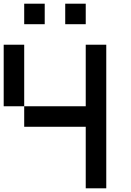

<svg xmlns="http://www.w3.org/2000/svg" viewBox="-20 -1020 707 1040"><path d="M111.1 -444.4H0V-777.8H111.1ZM444.4 -444.4V-777.8H555.6V0H444.4V-333.3H111.1V-444.4ZM222.2 -888.9H111.1V-1000H222.2ZM444.4 -888.9H333.3V-1000H444.4Z"/></svg>

Font: Pixeloid Sans
Style: Regular
Weight: 400
Designer: GGBotNet
Foundry: GGBotNet
Version: 0.5